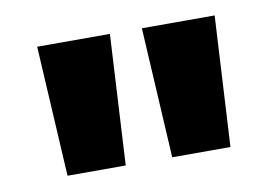

<svg xmlns="http://www.w3.org/2000/svg" viewBox="-45 -794 608 425"><g transform="rotate(-10 259.5 -581.5)"><path d="M76.2 -434.6H207L223.1 -727.5H59.6ZM311.5 -434.6H442.4L458.5 -727.5H294.9Z"/></g></svg>

Font: Raveo Display Display ExtraBold
Style: Regular
Weight: 800
Designer: Jakub Foglar, Rasmus Andersson (Inter)
Foundry: Jakubfoglar.com
Version: Version 1.100;Glyphs 3.2.3 (3260)